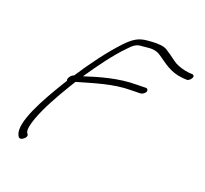

<svg xmlns="http://www.w3.org/2000/svg" viewBox="-119 -801 1036 970"><g transform="rotate(20 398.5 -316.0)"><path d="M191 -306C125 -198 37 -44 68 16C71 21 73 28 82 28C93 28 105 18 110 8C114 -2 109 -6 105 -11C97 -26 105 -59 117 -92C141 -158 183 -232 225 -302L246 -336C247 -337 249 -338 251 -338C253 -338 254 -338 255 -339C333 -361 429 -393 523 -393L574 -394C583 -394 596 -402 601 -412C605 -420 600 -430 592 -430L540 -429C446 -429 352 -402 272 -376C322 -450 378 -527 430 -580C453 -605 470 -621 501 -621L532 -624C565 -628 587 -619 602 -608C641 -582 679 -546 749 -540L769 -539C783 -535 812 -569 788 -575L770 -576C742 -578 710 -589 692 -599C671 -612 652 -629 633 -640C625 -646 618 -651 608 -654C584 -662 548 -660 516 -657C467 -653 441 -633 405 -596C347 -535 282 -447 228 -364H227C212 -360 197 -336 204 -327Z"/></g></svg>

Font: Stray Cat
Style: SuObl
Weight: 400
Version: Version 1.0